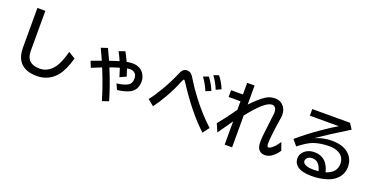

<svg xmlns="http://www.w3.org/2000/svg" viewBox="-31 -1685 5055 2615"><g transform="rotate(20 2496.5 -377.5)"><path d="M189.9 -814H305.2V-231.9Q305.2 -47.9 498.5 -47.9Q625.5 -47.9 707.5 -165.5Q760.3 -241.2 802.2 -399.9L900.9 -339.8Q851.1 -163.6 781.7 -76.2Q671.4 60.1 495.6 60.1Q312 60.1 236.8 -53.2Q189.9 -124 189.9 -235.8Z M1279.8 -630.9Q1317.9 -552.7 1353 -472.2Q1421.4 -496.1 1489.7 -516.1Q1460.4 -585 1430.2 -638.2L1517.1 -670.9Q1546.4 -619.6 1583.5 -540Q1629.4 -548.8 1668.5 -548.8Q1748.5 -548.8 1802.2 -503.9Q1827.6 -482.4 1844.2 -448.7Q1866.7 -405.8 1866.7 -357.9Q1866.7 -235.8 1773.9 -185.1Q1705.6 -147.9 1591.3 -134.8L1553.2 -216.8Q1658.7 -229 1714.4 -262.2Q1761.2 -289.6 1761.2 -361.8Q1761.2 -409.2 1737.8 -433.1Q1709.5 -462.4 1663.6 -462.4Q1645 -462.4 1617.7 -457L1620.6 -449.2Q1643.1 -385.3 1652.8 -351.1L1562 -310.1Q1550.3 -350.6 1526.9 -422.4L1522.9 -433.1Q1445.8 -410.2 1388.2 -389.2Q1482.9 -160.6 1542.5 45.9L1449.7 78.1Q1396 -102.5 1329.6 -269Q1305.2 -331.1 1295.4 -354L1284.7 -350.1L1242.7 -333.5L1201.7 -316.9L1161.6 -300.8L1151.9 -296.9L1116.7 -386.2L1123.5 -388.7Q1202.6 -418.5 1260.3 -439Q1222.2 -525.4 1186 -600.1Z M2038.1 -167Q2106.4 -254.4 2169.9 -363.8Q2252.9 -506.3 2310.5 -644Q2338.9 -712.9 2399.4 -712.9Q2433.6 -712.9 2461.9 -688.5Q2480.5 -672.4 2516.6 -610.8Q2567.4 -525.9 2657.2 -407.2Q2798.8 -219.7 2953.1 -80.1L2882.8 13.2Q2656.2 -195.8 2423.8 -555.7Q2408.2 -580.1 2400.4 -580.1Q2390.6 -580.1 2373 -536.1Q2331.1 -425.8 2248 -280.3Q2189.5 -178.2 2127 -94.2ZM2727.5 -530.8Q2699.2 -606.4 2628.9 -708L2705.1 -734.9Q2768.6 -648.4 2803.7 -562ZM2852.5 -597.2Q2818.4 -686.5 2754.9 -773.9L2828.1 -798.8Q2886.7 -728.5 2925.8 -630.9Z M3223.6 -833H3331.1V-557.1Q3447.3 -677.7 3517.6 -722.7Q3582 -764.6 3652.3 -764.6Q3722.7 -764.6 3765.6 -725.1Q3822.3 -672.4 3822.3 -586.9Q3822.3 -564.5 3816.4 -527.3Q3773.4 -254.4 3773.4 -149.4Q3773.4 -104.5 3795.9 -104.5Q3810.5 -104.5 3835 -121.1Q3884.8 -155.8 3936.5 -234.9L3976.6 -123Q3945.3 -73.2 3898.4 -34.7Q3844.7 10.3 3784.2 10.3Q3725.6 10.3 3693.4 -30.3Q3666 -64.9 3666 -146Q3666 -207.5 3682.6 -331.1Q3703.1 -486.3 3710 -561.5Q3710.9 -573.7 3710.9 -582Q3710.9 -625 3692.4 -647.9Q3675.8 -669.9 3645.5 -669.9Q3543 -669.9 3331.1 -397.9V63H3223.6V-274.9Q3141.6 -160.6 3073.2 -59.1L3022.5 -174.8Q3137.7 -314.9 3223.6 -441.9V-565.9H3051.8V-664.1H3223.6Z M4178.7 -800.8H4726.6L4778.3 -719.7Q4524.4 -564.5 4338.9 -437.5Q4459 -487.8 4580.1 -487.8Q4688.5 -487.8 4761.7 -453.1Q4829.1 -420.9 4866.2 -365.2Q4905.3 -306.2 4905.3 -229.5Q4905.3 -122.1 4832 -49.8Q4782.2 0.5 4703.1 26.4Q4600.6 60.1 4477.5 60.1Q4336.9 60.1 4269.5 7.8Q4217.8 -33.2 4217.8 -103Q4217.8 -155.8 4255.9 -196.8Q4313.5 -258.8 4411.1 -258.8Q4515.6 -258.8 4578.1 -189Q4623 -138.2 4643.6 -52.7Q4793.9 -100.6 4793.9 -229.5Q4793.9 -327.1 4711.9 -373.5Q4657.2 -404.8 4573.2 -404.8Q4448.2 -404.8 4346.7 -370.1Q4272.5 -344.7 4146.5 -247.6L4077.1 -330.6Q4212.9 -447.8 4386.7 -568.4Q4505.9 -651.4 4597.7 -704.6H4178.7ZM4548.8 -33.7Q4513.7 -171.9 4412.1 -171.9Q4356.4 -171.9 4331.1 -136.2Q4319.3 -120.1 4319.3 -101.6Q4319.3 -63 4374 -43.5Q4414.1 -29.8 4480.5 -29.8Q4508.8 -29.8 4548.8 -33.7Z"/></g></svg>

Font: UDEV Gothic 35
Style: Bold
Weight: 700
Version: v2.1.0; ttfautohint (v1.8.4.7-5d5b-dirty) -l 6 -r 45 -G 200 